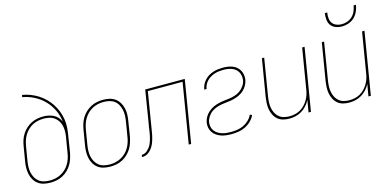

<svg xmlns="http://www.w3.org/2000/svg" viewBox="-70 -1140 3140 1548"><g transform="rotate(-15 1500.0 -366.0)"><path d="M197 8Q169 8 142.5 2Q116 -4 95.5 -19Q75 -34 61.5 -56.5Q48 -79 42.5 -105Q37 -131 37.5 -158.5Q38 -186 43 -213L63 -333Q67 -358 75 -382.5Q83 -407 97.5 -429.5Q112 -452 132 -470.5Q152 -489 176 -501Q200 -513 225.5 -518Q251 -523 276 -523Q299 -523 321 -518.5Q343 -514 362.5 -504Q382 -494 396 -478Q410 -462 419 -442Q413 -495 390.5 -541.5Q368 -588 333 -624Q298 -660 252 -684Q206 -708 154 -717L157 -735Q193 -729 226.5 -716Q260 -703 289.5 -684Q319 -665 343.5 -640.5Q368 -616 387 -587Q406 -558 419 -524.5Q432 -491 437.5 -455.5Q443 -420 440 -382Q437 -344 430 -307L411 -187Q406 -162 398 -136.5Q390 -111 376 -88Q362 -65 342 -46Q322 -27 298 -14.5Q274 -2 248 3Q222 8 197 8ZM197 -10Q220 -10 243.5 -15Q267 -20 289 -31.5Q311 -43 329.5 -60.5Q348 -78 360.5 -99.5Q373 -121 380.5 -144Q388 -167 391 -190L411 -310L413 -321L414 -331Q417 -353 416 -375.5Q415 -398 408.5 -418.5Q402 -439 389.5 -456Q377 -473 359.5 -484.5Q342 -496 320 -500.5Q298 -505 276 -505Q253 -505 229.5 -500.5Q206 -496 184.5 -485Q163 -474 144.5 -456.5Q126 -439 113.5 -418.5Q101 -398 93.5 -375.5Q86 -353 82 -330L62 -210Q58 -186 57 -161Q56 -136 61 -113Q66 -90 77.5 -69.5Q89 -49 107 -35Q125 -21 148.5 -15.5Q172 -10 197 -10Z M697 8Q669 8 642.5 2Q616 -4 595.5 -19Q575 -34 561.5 -56.5Q548 -79 542.5 -105Q537 -131 537.5 -158.5Q538 -186 543 -213L563 -333Q567 -358 575 -383.5Q583 -409 597 -432Q611 -455 631.5 -474Q652 -493 676 -505.5Q700 -518 726 -523Q752 -528 777 -528Q804 -528 830.5 -522Q857 -516 877.5 -501Q898 -486 911.5 -463.5Q925 -441 931 -415Q937 -389 936 -361.5Q935 -334 930 -307L911 -187Q906 -162 898 -136.5Q890 -111 876 -88Q862 -65 842 -46Q822 -27 798 -14.5Q774 -2 748 3Q722 8 697 8ZM697 -10Q720 -10 743.5 -15Q767 -20 789 -31.5Q811 -43 829.5 -60.5Q848 -78 860.5 -99.5Q873 -121 880.5 -144Q888 -167 891 -190L911 -310Q915 -334 916 -359Q917 -384 912 -407Q907 -430 896 -450.5Q885 -471 866.5 -485Q848 -499 824.5 -504.5Q801 -510 776 -510Q753 -510 729.5 -505Q706 -500 684 -488.5Q662 -477 644 -459.5Q626 -442 613 -420.5Q600 -399 593 -376Q586 -353 582 -330L562 -210Q558 -186 557 -161Q556 -136 561 -113Q566 -90 577.5 -69.5Q589 -49 607 -35Q625 -21 648.5 -15.5Q672 -10 697 -10Z M962 0 965 -18Q977 -18 989 -22.5Q1001 -27 1011 -36Q1021 -45 1029.5 -55.5Q1038 -66 1044 -77.5Q1050 -89 1054 -101Q1058 -113 1061.5 -125Q1065 -137 1067.5 -149.5Q1070 -162 1072 -174Q1075 -196 1078.5 -217.5Q1082 -239 1086 -261L1128 -520H1458L1372 0H1352L1435 -502H1145L1105 -258Q1102 -240 1099 -221.5Q1096 -203 1093 -185Q1091 -170 1088 -155.5Q1085 -141 1081 -126Q1077 -111 1072 -96.5Q1067 -82 1059.5 -68Q1052 -54 1042 -41.5Q1032 -29 1019.5 -19Q1007 -9 992 -4.5Q977 0 962 0Z M1708 8Q1685 8 1663 5.5Q1641 3 1621 -4Q1601 -11 1583.5 -23Q1566 -35 1554.5 -52Q1543 -69 1538.5 -90.5Q1534 -112 1538 -135Q1542 -158 1554.5 -179.5Q1567 -201 1586 -217.5Q1605 -234 1627.5 -244.5Q1650 -255 1673.5 -260.5Q1697 -266 1720 -268.5Q1743 -271 1766.5 -274.5Q1790 -278 1813.5 -285.5Q1837 -293 1857 -308Q1877 -323 1891 -344Q1905 -365 1909 -388Q1912 -407 1909 -424.5Q1906 -442 1897.5 -457Q1889 -472 1876 -482.5Q1863 -493 1846.5 -499Q1830 -505 1812.5 -507.5Q1795 -510 1776 -510Q1759 -510 1741 -508Q1723 -506 1705.5 -500.5Q1688 -495 1671 -485.5Q1654 -476 1640.5 -462.5Q1627 -449 1618.5 -432Q1610 -415 1607 -398Q1607 -397 1607 -396.5Q1607 -396 1607 -396H1587Q1587 -397 1587 -397Q1587 -397 1588 -398Q1591 -418 1600.5 -437Q1610 -456 1624.5 -472Q1639 -488 1657.5 -499Q1676 -510 1696 -516.5Q1716 -523 1736.5 -525.5Q1757 -528 1776 -528Q1798 -528 1818.5 -525Q1839 -522 1857.5 -515Q1876 -508 1891 -495Q1906 -482 1915.5 -465Q1925 -448 1928 -427.5Q1931 -407 1928 -386Q1924 -363 1911.5 -341Q1899 -319 1880.5 -302.5Q1862 -286 1839 -275.5Q1816 -265 1793 -259.5Q1770 -254 1746.5 -251.5Q1723 -249 1699.5 -245.5Q1676 -242 1653 -234.5Q1630 -227 1609.5 -212.5Q1589 -198 1575 -176.5Q1561 -155 1557 -132Q1554 -113 1558 -94Q1562 -75 1572.5 -60.5Q1583 -46 1598.5 -36Q1614 -26 1632 -20Q1650 -14 1669 -12Q1688 -10 1708 -10Q1734 -10 1760.5 -14Q1787 -18 1812 -29.5Q1837 -41 1858 -61Q1879 -81 1890 -106L1907 -98Q1895 -71 1872 -49Q1849 -27 1821.5 -14Q1794 -1 1765 3.5Q1736 8 1708 8Z M2191 8Q2164 8 2139 1.5Q2114 -5 2095 -21Q2076 -37 2064.5 -60Q2053 -83 2048.5 -108Q2044 -133 2045.5 -159.5Q2047 -186 2051 -213L2102 -520H2121L2070 -210Q2066 -186 2065 -162Q2064 -138 2068 -115Q2072 -92 2082.5 -71.5Q2093 -51 2110 -36.5Q2127 -22 2150 -16Q2173 -10 2197 -10Q2219 -10 2242.5 -15Q2266 -20 2287 -32Q2308 -44 2325 -62Q2342 -80 2354 -100.5Q2366 -121 2373 -143.5Q2380 -166 2383 -189L2438 -520H2458L2372 0H2352L2369 -100Q2356 -75 2337 -54Q2318 -33 2294 -18.5Q2270 -4 2243.5 2Q2217 8 2191 8Z M2691 8Q2664 8 2639 1.5Q2614 -5 2595 -21Q2576 -37 2564.5 -60Q2553 -83 2548.5 -108Q2544 -133 2545.5 -159.5Q2547 -186 2551 -213L2602 -520H2621L2570 -210Q2566 -186 2565 -162Q2564 -138 2568 -115Q2572 -92 2582.5 -71.5Q2593 -51 2610 -36.5Q2627 -22 2650 -16Q2673 -10 2697 -10Q2719 -10 2742.5 -15Q2766 -20 2787 -32Q2808 -44 2825 -62Q2842 -80 2854 -100.5Q2866 -121 2873 -143.5Q2880 -166 2883 -189L2938 -520H2958L2872 0H2852L2869 -100Q2856 -75 2837 -54Q2818 -33 2794 -18.5Q2770 -4 2743.5 2Q2717 8 2691 8ZM2793 -600Q2766 -600 2741 -609.5Q2716 -619 2701.5 -639Q2687 -659 2684.5 -686Q2682 -713 2686 -740H2706Q2702 -717 2704 -693.5Q2706 -670 2718 -652.5Q2730 -635 2751.5 -626.5Q2773 -618 2796 -618Q2819 -618 2843 -626.5Q2867 -635 2885 -652.5Q2903 -670 2913 -693.5Q2923 -717 2926 -740H2946Q2942 -713 2930 -686Q2918 -659 2897 -639Q2876 -619 2848 -609.5Q2820 -600 2793 -600Z"/></g></svg>

Font: Iosevka SS04 Thin
Style: Italic
Weight: 100
Italic angle: -9°
Monospace: yes
Designer: Belleve Invis
Foundry: Belleve Invis
Version: Version 19.0.0; ttfautohint (v1.8.4)